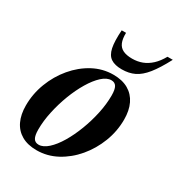

<svg xmlns="http://www.w3.org/2000/svg" viewBox="-174 -832 888 957"><g transform="rotate(30 270.5 -353.0)"><path d="M322.5 -506Q374 -506 409 -485.8Q444 -465.5 462 -428.2Q480 -391 480 -338.5Q480 -271.5 455.8 -208.8Q431.5 -146 389.5 -96.2Q347.5 -46.5 293 -17.2Q238.5 12 177.5 12Q126.5 12 91.2 -8.2Q56 -28.5 38.2 -66Q20.5 -103.5 20.5 -155Q20.5 -222 44.5 -284.8Q68.5 -347.5 110.5 -397.5Q152.5 -447.5 207 -476.8Q261.5 -506 322.5 -506ZM173 -17Q198.5 -17 226 -41.8Q253.5 -66.5 278.5 -108.5Q303.5 -150.5 323.2 -202.2Q343 -254 354.5 -308Q366 -362 366 -411.5Q366 -446 356.8 -461.5Q347.5 -477 327.5 -477Q301.5 -477 274.2 -452Q247 -427 222 -385.2Q197 -343.5 177.2 -291.8Q157.5 -240 145.8 -185.8Q134 -131.5 134 -82.5Q134 -48 143.2 -32.5Q152.5 -17 173 -17ZM362 -621.5Q392.5 -621.5 419 -631.5Q445.5 -641.5 468.5 -662.8Q491.5 -684 510.5 -718H541Q507 -653.5 477.5 -616.8Q448 -580 416.5 -564.8Q385 -549.5 343.5 -549.5Q303.5 -549.5 280.8 -564.8Q258 -580 250.2 -616.8Q242.5 -653.5 247 -718H272Q271 -684 280 -662.5Q289 -641 309.5 -631.2Q330 -621.5 362 -621.5Z"/></g></svg>

Font: Newsreader 60pt SemiBold
Style: Italic
Weight: 600
Italic angle: -17°
Designer: Hugues Gentile
Foundry: Production Type
Version: Version 1.003